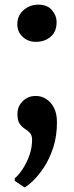

<svg xmlns="http://www.w3.org/2000/svg" viewBox="-20 -564 319 826"><path d="M133.5 -384Q101 -384 77.8 -405.2Q54.5 -426.5 54.5 -460Q54.5 -497 81.5 -520.5Q108.5 -544 145 -544Q183 -544 203.2 -520.8Q223.5 -497.5 223.5 -468Q223.5 -428.5 198.2 -406.2Q173 -384 133.5 -384ZM85 242 43.5 214V203Q59.5 190 76.8 164.2Q94 138.5 106 105.5Q118 72.5 118 38Q118 17.5 108.5 7.5Q99 -2.5 86.5 -10.2Q74 -18 64.5 -31.8Q55 -45.5 55 -73.5Q55 -106.5 77.8 -128.8Q100.5 -151 132 -151H137Q158 -151 178.2 -138.5Q198.5 -126 211.8 -101Q225 -76 225 -38.5Q225 23 208.8 71.8Q192.5 120.5 169 156Q145.5 191.5 122.8 213.2Q100 235 86 242Z"/></svg>

Font: Merriweather 24pt
Style: Bold
Weight: 700
Designer: Eben Sorkin
Foundry: Eben Sorkin
Version: Version 2.100